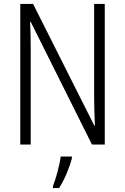

<svg xmlns="http://www.w3.org/2000/svg" viewBox="-20 -734 634 975"><path d="M512 0V-714H458V-242C458 -202 460 -145 462 -96H459L148 -714H83V0H136V-480C136 -533 135 -579 133 -623H136L447 0ZM345 70V61H288C284 102 263 176 249 211V221H280C308 178 333 117 345 70Z"/></svg>

Font: Noto Sans Thai Cond Light
Style: Regular
Weight: 300
Width: 3
Designer: Monotype Design Team
Foundry: Monotype Imaging Inc.
Version: Version 2.002